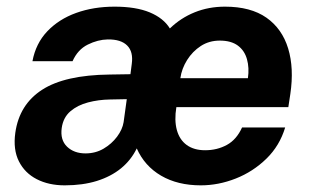

<svg xmlns="http://www.w3.org/2000/svg" viewBox="-20 -547 934 577"><path d="M174.5 10Q126.5 10 90.5 -8.5Q54.5 -27 36.8 -62.2Q19 -97.5 26 -148Q38 -233 106.5 -277.2Q175 -321.5 309.5 -323L372 -324L376 -355Q381 -391.5 362.2 -410.2Q343.5 -429 304 -428.5Q274 -428 243.8 -413Q213.5 -398 198 -363H77.5Q87.5 -416.5 122.2 -453Q157 -489.5 209 -508.2Q261 -527 324.5 -527Q388.5 -527 430 -509.8Q471.5 -492.5 490.5 -461.5Q523 -493 565 -510Q607 -527 656 -527Q733.5 -527 780.8 -493.8Q828 -460.5 846 -401.2Q864 -342 852.5 -264.5L846.5 -225H510Q503.5 -185.5 511.5 -156.2Q519.5 -127 541.2 -111.2Q563 -95.5 596.5 -95.5Q632.5 -95.5 661.8 -111.5Q691 -127.5 707.5 -164H837Q820.5 -109 780.5 -70Q740.5 -31 688.5 -10.5Q636.5 10 583.5 10Q514 10 464.2 -19Q414.5 -48 391 -101Q374 -66 343.8 -41.2Q313.5 -16.5 271 -3.2Q228.5 10 174.5 10ZM237 -86Q267 -86 291.2 -100.2Q315.5 -114.5 331.8 -136.2Q348 -158 351.5 -180L361 -249L310.5 -248Q276 -247.5 244.5 -239.2Q213 -231 191.5 -212.5Q170 -194 165.5 -162.5Q160.5 -126.5 181.5 -106.2Q202.5 -86 237 -86ZM522 -312H725Q729.5 -343 722.2 -369Q715 -395 694.8 -410Q674.5 -425 640.5 -425Q608.5 -425 583.5 -408.8Q558.5 -392.5 542.2 -366.5Q526 -340.5 522 -312Z"/></svg>

Font: Public Sans Thin
Style: Bold Italic
Weight: 700
Italic angle: -8°
Version: Version 2.001